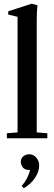

<svg xmlns="http://www.w3.org/2000/svg" viewBox="-20 -746 292 1036"><path d="M17.1 0V-26.9L74.7 -31.7V-655.3L24.4 -667.5V-685.1L151.4 -726.1L182.1 -717.3Q178.2 -679.2 178.2 -636.2V-31.7L235.4 -26.9V0ZM107.9 270 97.2 257.3Q131.3 217.8 142.6 171.4H139.6Q113.8 171.4 103 157.2Q92.3 143.1 92.3 126Q92.3 109.4 105.5 97.9Q118.7 86.4 138.7 86.4Q160.6 86.4 176 104.7Q191.4 123 191.4 147Q191.4 179.7 169.2 213.4Q147 247.1 107.9 270Z"/></svg>

Font: Elstob 18pt SemiBold
Style: Regular
Weight: 600
Designer: Peter S. Baker
Version: Version 1.015